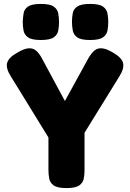

<svg xmlns="http://www.w3.org/2000/svg" viewBox="-20 -948 664 979"><path d="M556 -680Q601 -654 607.5 -626.5Q614 -599 589 -559L411 -271V-80Q411 -58 407 -37Q403 -16 384 -2.5Q365 11 319 11Q273 11 254 -2.5Q235 -16 231 -37.5Q227 -59 227 -82V-247L35 -559Q9 -600 16.5 -627.5Q24 -655 69 -680Q101 -699 123.5 -701.5Q146 -704 163 -690.5Q180 -677 195 -648L311 -433L429 -648Q446 -678 462.5 -691Q479 -704 501.5 -701.5Q524 -699 556 -680ZM439 -744Q393 -744 374 -757.5Q355 -771 351 -792.5Q347 -814 347 -837Q347 -860 351 -881Q355 -902 374.5 -915Q394 -928 440 -928Q486 -928 505 -914.5Q524 -901 528 -879.5Q532 -858 532 -835Q532 -813 528 -792Q524 -771 505 -757.5Q486 -744 439 -744ZM188 -744Q142 -744 123 -757.5Q104 -771 100 -792.5Q96 -814 96 -837Q97 -860 100.5 -881Q104 -902 123.5 -915Q143 -928 189 -928Q235 -928 254 -914.5Q273 -901 277 -879.5Q281 -858 281 -835Q281 -813 277 -792Q273 -771 254 -757.5Q235 -744 188 -744Z"/></svg>

Font: Fredoka SemiCondensed
Style: Bold
Weight: 700
Width: 4
Designer: Ben Nathan
Foundry: Milena B. Brandão, Ben Nathan
Version: Version 2.001